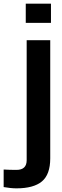

<svg xmlns="http://www.w3.org/2000/svg" viewBox="-102 -820 340 1051"><path d="M39 -695V-800H177V-695ZM-82 204V108Q-69 109 -48 109.5Q-27 110 -12 110Q44 110 44 57V-600H173V47Q173 135 127.5 173Q82 211 -12 211Q-28 211 -46.5 209Q-65 207 -82 204Z"/></svg>

Font: Big Shoulders Display ExtraBold
Style: Regular
Weight: 800
Designer: Patric King
Foundry: XO Type Co
Version: Version 1.000; ttfautohint (v1.8.2)